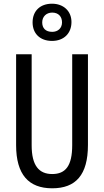

<svg xmlns="http://www.w3.org/2000/svg" viewBox="-20 -1073 562 1037"><path d="M261 -852C325 -852 366 -893 366 -954C366 -1014 322 -1053 261 -1053C196 -1053 156 -1013 156 -952C156 -892 196 -852 261 -852ZM262 -901C226 -901 208 -921 208 -952C208 -983 230 -1005 262 -1005C296 -1005 315 -983 315 -952C315 -921 293 -901 262 -901ZM455 -290V-780H370V-289C370 -177 334 -133 262 -133C191 -133 151 -178 151 -288V-780H67V-289C67 -130 135 -56 262 -56C389 -56 455 -128 455 -290Z"/></svg>

Font: Noto Sans Malayalam UI ExtraCondensed
Style: Regular
Weight: 400
Width: 2
Designer: Jelle Bosma - Monotype Design Team
Foundry: Monotype Imaging Inc.
Version: Version 2.104